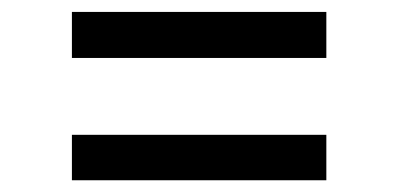

<svg xmlns="http://www.w3.org/2000/svg" viewBox="-20 -438 667 322"><path d="M100.6 -418H527.3V-340.8H100.6ZM100.6 -211.9H527.3V-135.7H100.6Z"/></svg>

Font: Pretendard Std
Style: Regular
Weight: 400
Designer: Base glyphs from Inter by Rasmus Andersson; Hangeul glyphs from Noto Sans CJK(Source Han Sans) by Jang Soo-young and Kan
Foundry: Kil Hyung-jin
Version: Version 1.309